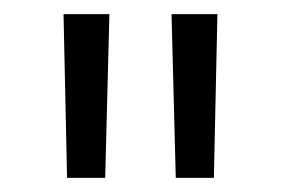

<svg xmlns="http://www.w3.org/2000/svg" viewBox="-20 -690 398 272"><path d="M70 -670 75 -438H129L135 -670ZM223 -670 229 -438H283L288 -670Z"/></svg>

Font: LT Wave Alt Light
Style: Regular
Weight: 300
Designer: Daniel Lyons
Version: Version 2.5 (Glyphs App)